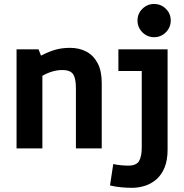

<svg xmlns="http://www.w3.org/2000/svg" viewBox="-20 -735 912 951"><path d="M62 0V-490.7H170.9L183.1 -459.5Q226.1 -481.4 257.8 -489.7Q289.6 -498 327.6 -498Q372.6 -498 408 -479.2Q443.4 -460.4 463.6 -422.1Q483.9 -383.8 483.9 -323.7V0H356V-298.3Q356 -347.7 341.8 -367.9Q327.6 -388.2 288.6 -388.2Q258.3 -388.2 226.6 -376.7Q194.8 -365.2 166.5 -344.2L189.9 -422.9V0ZM633.8 195.3Q610.4 195.3 582 192.9Q553.7 190.4 524.9 183.6L541 77.6Q558.6 81.5 579.3 83.5Q600.1 85.4 615.2 85.4Q655.8 85.4 668.9 62.3Q682.1 39.1 682.1 -3.9V-383.3H566.4V-490.7H810.1V6.8Q810.1 59.1 794.9 95.5Q779.8 131.8 754.2 153.8Q728.5 175.8 697.3 185.5Q666 195.3 633.8 195.3ZM743.2 -550.8Q709.5 -550.8 685.3 -575Q661.1 -599.1 661.1 -633.8Q661.1 -667.5 685.3 -691.4Q709.5 -715.3 743.2 -715.3Q777.3 -715.3 801.5 -691.4Q825.7 -667.5 825.7 -633.8Q825.7 -599.1 801.5 -575Q777.3 -550.8 743.2 -550.8Z"/></svg>

Font: Anaheim
Style: Bold
Weight: 700
Version: Version 2.001